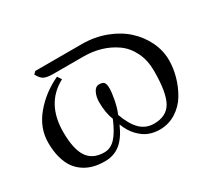

<svg xmlns="http://www.w3.org/2000/svg" viewBox="-101 -637 894 817"><g transform="rotate(-30 346.0 -228.5)"><path d="M580.1 -216.8Q580.1 -269.5 560.1 -309.8Q540 -350.1 506.6 -373.5Q473.1 -397 433.6 -408.4Q394 -419.9 350.1 -419.9H203.1Q173.3 -419.9 158.4 -426.8Q143.6 -433.6 130.9 -458L142.1 -469.2H371.1Q433.1 -469.2 487.3 -448.7Q541.5 -428.2 578.6 -394.3Q615.7 -360.4 637 -316.2Q658.2 -272 658.2 -225.1Q658.2 -185.5 646.7 -145Q635.3 -104.5 614 -68.8Q592.8 -33.2 556.9 -10.5Q521 12.2 477.1 12.2Q449.7 12.2 425 2.9Q400.4 -6.3 376.7 -30.8Q353 -55.2 338.9 -92.8Q314.5 -37.1 283 -12.5Q251.5 12.2 208 12.2Q179.7 12.2 155.5 6.6Q131.3 1 109.1 -12.9Q86.9 -26.9 71.3 -47.9Q55.7 -68.8 46.4 -101.8Q37.1 -134.8 37.1 -176.8Q37.1 -248.5 86.7 -308.1Q136.2 -367.7 210 -401.9L223.1 -381.8Q115.2 -324.7 115.2 -184.1Q115.2 -100.1 141.6 -61Q168 -22 224.1 -22Q255.4 -22 279.3 -47.6Q303.2 -73.2 326.2 -127.9Q311 -166 311 -217.8Q311 -243.7 320.8 -263.9Q330.6 -284.2 348.1 -284.2Q367.2 -284.2 373 -275.6Q378.9 -267.1 378.9 -247.1Q378.9 -226.6 372.1 -191.7Q365.2 -156.7 354 -130.9Q373.5 -76.7 400.9 -49.3Q428.2 -22 469.2 -22Q529.8 -22 554.9 -66.2Q580.1 -110.4 580.1 -216.8Z"/></g></svg>

Font: Linux Biolinum
Style: Regular
Weight: 400
Designer: Philipp H. Poll
Foundry: Philipp H. Poll
Version: Version 0.6.4